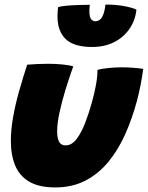

<svg xmlns="http://www.w3.org/2000/svg" viewBox="-20 -788 646 840"><path d="M406.5 -482Q424 -487.5 454.2 -490.5Q484.5 -493.5 512 -493.5Q535 -493.5 562.2 -491.5Q589.5 -489.5 606.5 -486.5Q602 -451.5 595.2 -416.8Q588.5 -382 579.5 -348Q558.5 -269.5 527.8 -200.8Q497 -132 454 -79.8Q411 -27.5 353.5 2.2Q296 32 221.5 32Q151 32 108.2 7Q65.5 -18 46.5 -63.8Q27.5 -109.5 27.5 -171.5Q27.5 -220 37.2 -275.2Q47 -330.5 63.5 -389Q80 -447.5 99 -505Q116 -506.5 142.5 -507.8Q169 -509 190.5 -509Q222 -509 253 -506Q284 -503 300.5 -497.5Q283.5 -450.5 267.2 -397.8Q251 -345 240.5 -296.5Q230 -248 230 -212.5Q230 -185 238.2 -168.5Q246.5 -152 267 -152Q294 -152 315 -179.8Q336 -207.5 352.5 -250.2Q369 -293 381.5 -338Q393.5 -381 400 -417.2Q406.5 -453.5 406.5 -482ZM577 -746Q571.5 -697.5 545.8 -660.8Q520 -624 478.5 -603.2Q437 -582.5 383 -582.5Q303 -582.5 267.2 -617.2Q231.5 -652 231.5 -716.5Q231.5 -726 232.2 -736Q233 -746 234 -756.5Q249.5 -761.5 275.5 -763.5Q301.5 -765.5 328.5 -766.2Q355.5 -767 373 -767Q372 -759.5 371.5 -753Q371 -746.5 371 -741Q371 -714 378.5 -704.5Q386 -695 396.5 -695Q406 -695 414.8 -700.2Q423.5 -705.5 430.5 -721.2Q437.5 -737 441.5 -768Q487.5 -768 523.5 -761.2Q559.5 -754.5 577 -746Z"/></svg>

Font: Grandstander Thin Black
Style: Italic
Weight: 900
Italic angle: -15°
Version: Version 1.200